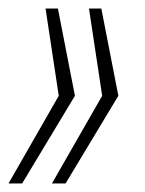

<svg xmlns="http://www.w3.org/2000/svg" viewBox="-32 -530 340 451"><path d="M90 -99 208 -305 177 -510H206L246 -305L122 -99ZM-12 -99 106 -305 75 -510H104L144 -305L20 -99Z"/></svg>

Font: Saira Condensed Thin
Style: Italic
Weight: 250
Width: 3
Italic angle: -12°
Designer: Hector Gatti with collaboration of the Omnibus-Type team
Foundry: Omnibus-Type
Version: Version 1.101